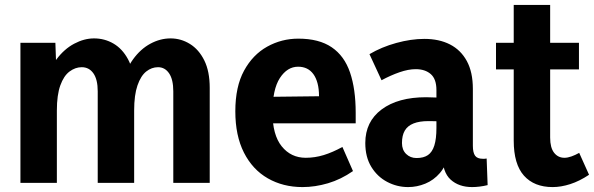

<svg xmlns="http://www.w3.org/2000/svg" viewBox="-20 -743 2413 780"><path d="M832 0H684V-372Q684 -420 667 -445Q650 -470 622 -470Q596 -470 574 -452.5Q552 -435 538.5 -396Q525 -357 525 -294V0H377V-372Q377 -420 359.5 -445Q342 -470 312 -470Q286 -470 262.5 -452.5Q239 -435 225 -396Q211 -357 211 -294V0H63V-569H205L211 -398H163Q178 -460 209.5 -502Q241 -544 281.5 -565.5Q322 -587 362 -587Q405 -587 441 -566Q477 -545 500 -502.5Q523 -460 525 -397H475Q490 -460 520.5 -502Q551 -544 591 -565.5Q631 -587 673 -587Q715 -587 751.5 -564.5Q788 -542 810 -497.5Q832 -453 832 -386Z M1209 17Q1130 17 1068 -18.5Q1006 -54 971 -123Q936 -192 936 -291Q936 -391 971.5 -456Q1007 -521 1065.5 -553.5Q1124 -586 1192 -586Q1276 -586 1327.5 -551Q1379 -516 1402 -448.5Q1425 -381 1425 -285V-242H1019L1021 -349L1276 -352Q1276 -382 1270 -404.5Q1264 -427 1253 -442Q1242 -457 1226.5 -464.5Q1211 -472 1191 -472Q1147 -472 1117 -426Q1087 -380 1087 -286Q1087 -195 1124.5 -148.5Q1162 -102 1222 -102Q1259 -102 1295 -113Q1331 -124 1371 -146L1414 -48Q1365 -14 1312.5 1.5Q1260 17 1209 17Z M1777 -114H1801Q1792 -69 1767 -40Q1742 -11 1708 3Q1674 17 1638 17Q1593 17 1553 -4Q1513 -25 1488.5 -65Q1464 -105 1464 -162Q1464 -249 1530.5 -298.5Q1597 -348 1711 -348Q1731 -348 1763.5 -346.5Q1796 -345 1819 -340V-244Q1794 -248 1771.5 -249.5Q1749 -251 1720 -251Q1684 -251 1660 -241.5Q1636 -232 1624.5 -212.5Q1613 -193 1613 -162Q1613 -134 1630 -117.5Q1647 -101 1672 -101Q1701 -101 1718.5 -113Q1736 -125 1744.5 -152Q1753 -179 1753 -223V-377Q1753 -422 1730 -442Q1707 -462 1669 -462Q1639 -462 1603 -449.5Q1567 -437 1530 -417L1481 -523Q1530 -552 1590 -568.5Q1650 -585 1704 -585Q1764 -585 1808 -562.5Q1852 -540 1876.5 -495Q1901 -450 1901 -382V-151Q1901 -123 1910 -110.5Q1919 -98 1941 -98Q1944 -98 1948.5 -98Q1953 -98 1957 -99L1961 9Q1945 13 1928.5 15Q1912 17 1898 17Q1844 17 1810.5 -13.5Q1777 -44 1777 -114Z M2225 17Q2150 17 2108.5 -29.5Q2067 -76 2067 -172V-723H2215V-184Q2215 -143 2231 -122.5Q2247 -102 2273 -102Q2286 -102 2301.5 -107.5Q2317 -113 2333 -122L2373 -33Q2334 -7 2296.5 5Q2259 17 2225 17ZM1995 -461V-569H2332V-461Z"/></svg>

Font: Yaldevi ExtraLight
Style: Regular
Weight: 200
Designer: Sol Matas, Rajitha Manaperi, Kosala Senevirathne
Foundry: Mooniak
Version: Version 1.100